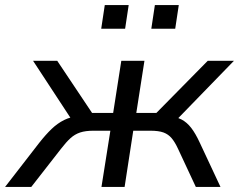

<svg xmlns="http://www.w3.org/2000/svg" viewBox="-47 -735 940 755"><path d="M-27 0 107 -173Q133 -206 156 -228Q179 -250 205 -263Q231 -276 265 -279L241 -255L83 -496H178L315 -291H398L430 -496H521L489 -291H568L770 -496H873L639 -255L614 -279Q646 -276 667 -265Q688 -254 705 -232Q722 -210 739 -173L820 0H723L653 -150Q641 -176 628 -191.5Q615 -207 596 -214Q577 -221 544 -221H477L443 0H352L387 -221H321Q289 -221 268 -214Q247 -207 230 -191.5Q213 -176 193 -150L76 0ZM548 -622 562 -715H656L642 -622ZM351 -622 365 -715H459L445 -622Z"/></svg>

Font: Nunito Sans 7pt
Style: Italic
Weight: 400
Italic angle: -9°
Designer: Vernon Adams
Foundry: Vernon Adams
Version: Version 3.101;gftools[0.9.27]